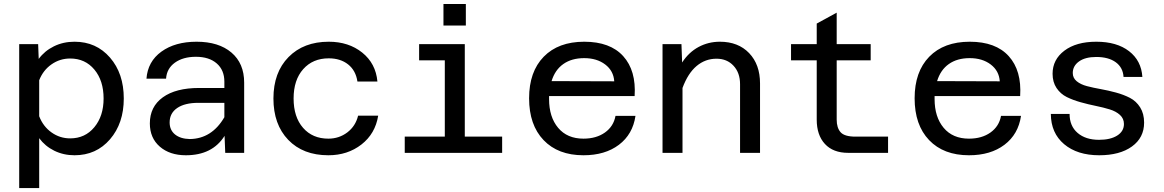

<svg xmlns="http://www.w3.org/2000/svg" viewBox="-20 -773 5889 971"><path d="M356.9 -562Q466.8 -562 536.4 -481.7Q606 -401.4 606 -274.9Q606 -149.4 536.4 -68.6Q466.8 12.2 356.9 12.2Q301.3 12.2 254.6 -10.7Q208 -33.7 178.2 -74.2V178.2H77.1V-549.8H172.9L175.8 -475.1Q205.6 -515.6 252.7 -538.8Q299.8 -562 356.9 -562ZM335 -73.2Q410.2 -73.2 457 -129.6Q503.9 -186 503.9 -274.9Q503.9 -365.2 457.3 -421.1Q410.6 -477.1 335 -477.1Q282.7 -477.1 240.5 -447.5Q198.2 -418 178.2 -367.2V-185.1Q198.2 -133.3 240.5 -103.3Q282.7 -73.2 335 -73.2Z M919.9 12.2Q838.4 12.2 788.1 -31.5Q737.8 -75.2 737.8 -148.9Q737.8 -233.4 803.5 -280.8Q869.1 -328.1 986.8 -328.1H1114.7V-359.9Q1114.7 -418.5 1076.2 -452.1Q1037.6 -485.8 970.7 -485.8Q905.8 -485.8 864.5 -456.1Q823.2 -426.3 819.8 -375H720.7Q727.1 -461.9 796.4 -512Q865.7 -562 974.1 -562Q1085.9 -562 1150.4 -507.3Q1214.8 -452.6 1214.8 -355V0H1119.1L1115.7 -85.9Q1054.2 12.2 919.9 12.2ZM837.9 -153.8Q837.9 -115.2 865.2 -93Q892.6 -70.8 939.9 -69.8Q1051.3 -71.3 1114.7 -180.2V-252.9H982.9Q914.6 -252.9 876.2 -226.8Q837.9 -200.7 837.9 -153.8Z M1640.6 12.2Q1512.7 12.2 1437.7 -65.7Q1362.8 -143.6 1362.8 -274.9Q1362.8 -406.7 1439.2 -484.4Q1515.6 -562 1642.6 -562Q1743.2 -562 1811.8 -507.1Q1880.4 -452.1 1888.7 -360.8H1787.6Q1779.3 -416.5 1740.5 -447.3Q1701.7 -478 1642.6 -478Q1562 -478 1513.4 -423.3Q1464.8 -368.7 1464.8 -274.9Q1464.8 -181.2 1512.7 -126.5Q1560.5 -71.8 1640.6 -71.8Q1694.8 -71.8 1736.6 -103.5Q1778.3 -135.3 1791 -188H1892.6Q1877.9 -96.7 1807.9 -42.2Q1737.8 12.2 1640.6 12.2Z M2222.7 -644V-752.9H2335.9V-644ZM2026.9 0V-82H2229.5V-467.8H2099.6V-549.8H2330.6V-82H2519.5V0Z M2930.7 12.2Q2802.2 12.2 2729 -64.5Q2655.8 -141.1 2655.8 -275.9Q2655.8 -410.2 2729.7 -486.1Q2803.7 -562 2934.6 -562Q3065.9 -562 3131.8 -489Q3197.8 -416 3189.5 -287.1H2756.8V-272Q2756.8 -181.2 2802.7 -126.5Q2848.6 -71.8 2930.7 -71.8Q2995.6 -71.8 3039.3 -102.8Q3083 -133.8 3092.8 -187H3193.8Q3180.2 -93.8 3110.1 -40.8Q3040 12.2 2930.7 12.2ZM2934.6 -479Q2871.1 -479 2828.9 -449.2Q2786.6 -419.4 2769.5 -362.8L3086.4 -361.8Q3083 -414.6 3040.8 -446.8Q2998.5 -479 2934.6 -479Z M3330.6 0V-549.8H3426.3L3429.7 -457Q3463.4 -508.8 3512.9 -535.4Q3562.5 -562 3620.6 -562Q3713.4 -562 3768.6 -504.4Q3823.7 -446.8 3823.7 -351.1V0H3722.7V-347.2Q3722.7 -404.8 3689.7 -440.4Q3656.7 -476.1 3603.5 -476.1Q3546.9 -476.1 3502.9 -439.2Q3459 -402.3 3431.6 -328.1V0Z M4269.5 0Q4193.4 0 4151.9 -44.9Q4110.4 -89.8 4110.4 -168V-467.8H3980.5V-549.8H4110.4V-653.8L4211.4 -709V-549.8H4383.3V-467.8H4211.4V-168Q4211.4 -126.5 4231.2 -104.2Q4251 -82 4306.6 -82H4471.2V0Z M4880.4 12.2Q4752 12.2 4678.7 -64.5Q4605.5 -141.1 4605.5 -275.9Q4605.5 -410.2 4679.4 -486.1Q4753.4 -562 4884.3 -562Q5015.6 -562 5081.5 -489Q5147.5 -416 5139.2 -287.1H4706.5V-272Q4706.5 -181.2 4752.4 -126.5Q4798.3 -71.8 4880.4 -71.8Q4945.3 -71.8 4989 -102.8Q5032.7 -133.8 5042.5 -187H5143.6Q5129.9 -93.8 5059.8 -40.8Q4989.7 12.2 4880.4 12.2ZM4884.3 -479Q4820.8 -479 4778.6 -449.2Q4736.3 -419.4 4719.2 -362.8L5036.1 -361.8Q5032.7 -414.6 4990.5 -446.8Q4948.2 -479 4884.3 -479Z M5539.1 12.2Q5428.2 12.2 5361.6 -43.9Q5294.9 -100.1 5294.4 -196.8H5389.2Q5389.2 -135.7 5429.7 -100.8Q5470.2 -65.9 5538.1 -65.9Q5595.7 -65.9 5629.9 -87.4Q5664.1 -108.9 5664.1 -146Q5664.1 -173.3 5644 -191.7Q5624 -210 5592.3 -219.7Q5560.5 -229.5 5522.2 -237.3Q5483.9 -245.1 5445.3 -255.9Q5406.7 -266.6 5375 -282.2Q5343.3 -297.9 5323.2 -327.9Q5303.2 -357.9 5303.2 -399.9Q5303.2 -471.7 5363 -516.8Q5422.9 -562 5524.4 -562Q5627.9 -562 5689.9 -514.2Q5752 -466.3 5757.3 -383.8H5662.1Q5659.2 -431.6 5622.6 -458.3Q5585.9 -484.9 5524.4 -484.9Q5468.3 -484.9 5436.8 -462.2Q5405.3 -439.5 5405.3 -403.8Q5405.3 -378.4 5425.3 -362.1Q5445.3 -345.7 5477.1 -337.4Q5508.8 -329.1 5547.1 -322.3Q5585.4 -315.4 5624 -304.9Q5662.6 -294.4 5694.3 -278.1Q5726.1 -261.7 5746.1 -230Q5766.1 -198.2 5766.1 -152.8Q5766.1 -76.7 5704.6 -32.2Q5643.1 12.2 5539.1 12.2Z"/></svg>

Font: Azeret Mono
Style: Regular
Weight: 400
Designer: Martin Vácha
Foundry: Displaay
Version: Version 1.002